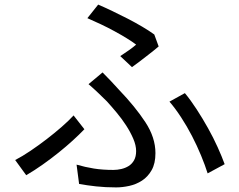

<svg xmlns="http://www.w3.org/2000/svg" viewBox="-20 -791 1040 835"><path d="M503 -547Q523 -560 542 -573.5Q561 -587 572 -597Q555 -610 530.5 -625Q506 -640 477.5 -655.5Q449 -671 418.5 -685.5Q388 -700 360 -712L407 -771Q435 -759 468.5 -743Q502 -727 535 -710Q568 -693 598.5 -675Q629 -657 651 -641L670 -589Q661 -581 647 -570Q633 -559 617 -546.5Q601 -534 584.5 -521.5Q568 -509 554 -499ZM313 -75Q351 -64 388.5 -58Q426 -52 473 -52Q490 -52 507.5 -56Q525 -60 539.5 -69Q554 -78 563 -94Q572 -110 572 -134Q572 -159 559.5 -188Q547 -217 528.5 -245.5Q510 -274 487.5 -301Q465 -328 445 -350Q428 -367 407 -387Q386 -407 365 -425L426 -476Q444 -458 462.5 -438.5Q481 -419 498 -400Q568 -327 612 -260Q656 -193 656 -125Q656 -80 639.5 -51Q623 -22 597.5 -5.5Q572 11 542 17.5Q512 24 485 24Q438 24 397.5 19.5Q357 15 324 9ZM883 -37Q872 -72 854.5 -114.5Q837 -157 815 -199.5Q793 -242 767.5 -281Q742 -320 717 -349L784 -386Q809 -356 835 -316Q861 -276 884.5 -234Q908 -192 926.5 -151Q945 -110 957 -77ZM347 -229Q325 -206 296.5 -180Q268 -154 235 -127.5Q202 -101 166 -75.5Q130 -50 94 -29L46 -95Q77 -111 112.5 -135Q148 -159 182.5 -185.5Q217 -212 248 -239Q279 -266 300 -289Z"/></svg>

Font: SpoqaHanSansJP-Regular
Style: Regular
Weight: 400
Designer: [Source Han Sans]
Ryoko NISHIZUKA  (kana & ideographs); Paul D. Hunt (Latin, Greek & Cyrillic); Wenlong ZHANG  (bopomofo
Foundry: Spoqa (http://bi.spoqa.com)
Version: Version 1.002.20150607